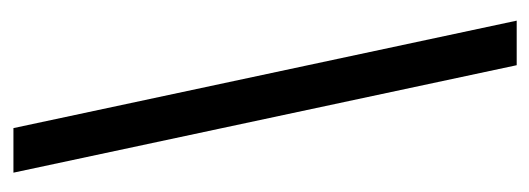

<svg xmlns="http://www.w3.org/2000/svg" viewBox="-278 -450 808 293"><g transform="rotate(90 126.5 -303.0)"><path d="M243 81H175L11 -687H79Z"/></g></svg>

Font: Bricolage Grotesque 12pt Condensed Light
Style: Regular
Weight: 300
Width: 3
Designer: Mathieu Triay
Foundry: Atelier Triay
Version: Version 1.001; ttfautohint (v1.8.4.7-5d5b);gftools[0.9.33.de